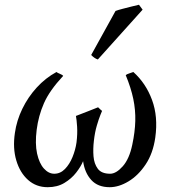

<svg xmlns="http://www.w3.org/2000/svg" viewBox="-20 -760 716 800"><path d="M178.7 20Q130.9 20 96.9 -10.3Q63 -40.5 47.9 -91.6Q32.7 -142.6 42 -205.6Q49.3 -257.8 73 -306.6Q96.7 -355.5 133.1 -395.3Q169.4 -435.1 215.3 -460Q218.3 -457 229.2 -452.6Q240.2 -448.2 243.2 -443.8Q186 -382.3 163.1 -329.8Q140.1 -277.3 132.8 -219.2Q125.5 -161.1 134.5 -120.1Q143.6 -79.1 163.1 -57.6Q182.6 -36.1 206.1 -36.1Q231.4 -36.1 250.7 -55.9Q270 -75.7 282.2 -105.7Q294.4 -135.7 298.8 -166.5Q303.2 -201.7 301.3 -232.2Q299.3 -262.7 296.4 -276.9Q317.4 -284.7 345 -295.7Q372.6 -306.6 388.7 -313Q393.1 -308.1 399.2 -303Q405.3 -297.9 405.3 -297.9Q405.3 -297.9 398.4 -281.2Q391.6 -264.6 383.3 -236.3Q375 -208 371.1 -172.4Q367.2 -140.1 369.6 -108.9Q372.1 -77.6 387.5 -56.9Q402.8 -36.1 439 -36.1Q463.9 -36.1 491.5 -67.1Q519 -98.1 531.2 -157.2Q542.5 -210.4 543.7 -256.1Q544.9 -301.8 535.4 -347.7Q525.9 -393.6 503.9 -446.8Q507.3 -450.7 519 -454.3Q530.8 -458 535.6 -460Q587.9 -413.1 613.5 -343.5Q639.2 -273.9 627 -187Q617.7 -121.1 586.9 -75Q556.2 -28.8 515.6 -4.4Q475.1 20 437 20Q387.7 20 360.4 -10Q333 -40 326.2 -88.4Q316.9 -65.9 297.4 -40.8Q277.8 -15.6 248.3 2.2Q218.8 20 178.7 20ZM574.2 -719.7 387.7 -512.2Q374.5 -516.1 359.9 -530.8L461.4 -714.4Q471.7 -718.3 490.2 -723.1Q508.8 -728 527.8 -732.7Q546.9 -737.3 559.1 -740.2Z"/></svg>

Font: Gentium Book Plus
Style: Italic
Weight: 400
Italic angle: -8°
Designer: Victor Gaultney, Annie Olsen, Iska Routamaa, Becca Hirsbrunner
Foundry: SIL International
Version: Version 6.101